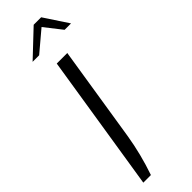

<svg xmlns="http://www.w3.org/2000/svg" viewBox="-331 -774 1018 1018"><g transform="rotate(-45 178.5 -264.5)"><path d="M153 -534H232L147 4Q128 121 88 237H31ZM212 -766H268L357 -631H309L233 -728L118 -631H69Z"/></g></svg>

Font: Exo
Style: Italic
Weight: 400
Italic angle: -9°
Designer: Natanael Gama
Foundry: Natanael Gama
Version: Version 1.500; ttfautohint (v1.6)